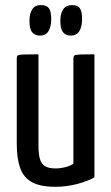

<svg xmlns="http://www.w3.org/2000/svg" viewBox="-20 -709 429 739"><path d="M193.7 10Q134.4 10 102.3 -8.2Q70.2 -26.4 57.3 -63Q44.5 -99.7 44.5 -155.9V-483.5Q44.5 -491.8 47.8 -495.1Q51 -498.4 68.7 -499.2Q86.3 -500 128.1 -500V-148.9Q128.1 -116.6 133.6 -97.3Q139.1 -78 153.5 -69.3Q167.9 -60.6 195.3 -60.6Q208.8 -60.6 227.8 -64.7Q246.8 -68.7 262.5 -78.9V-483.5Q262.5 -491.8 266.1 -495.1Q269.7 -498.4 286.6 -499.2Q303.4 -500 343.5 -500V-26.2Q314.9 -10.5 274.7 -0.2Q234.5 10 193.7 10ZM132.5 -571.9Q114.1 -572.3 103.6 -585.1Q93.1 -597.9 93.5 -631.6Q93.8 -657.9 104.5 -673.7Q115.1 -689.4 137.7 -689.4Q160 -689.4 168.7 -676.6Q177.5 -663.7 177.1 -634.2Q176.8 -604.3 166 -588.1Q155.2 -571.9 132.5 -571.9ZM251.9 -571.9Q232.9 -572.3 222.4 -585.1Q211.9 -597.9 212.3 -631.6Q212.6 -657.9 223.6 -673.7Q234.6 -689.4 257.2 -689.4Q279.5 -689.4 287.9 -676.6Q296.2 -663.7 295.9 -634.2Q295.5 -604.3 284.7 -588.1Q273.9 -571.9 251.9 -571.9Z"/></svg>

Font: Yanone Kaffeesatz ExtraLight
Style: Regular
Weight: 200
Designer: Yanone (Cyrillic: Daniel Pouzeot, Huerta Tipografica, and Cyreal)
Foundry: Yanone
Version: Version 2.003